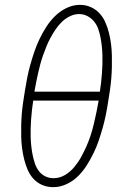

<svg xmlns="http://www.w3.org/2000/svg" viewBox="-20 -764 540 792"><path d="M200 8Q175 8 154 -1Q133 -10 118 -26.5Q103 -43 94 -64Q85 -85 79.5 -107.5Q74 -130 71 -153Q68 -176 67.5 -199.5Q67 -223 67.5 -247Q68 -271 70 -295Q72 -319 75.5 -343Q79 -367 83 -391Q87 -417 92.5 -444.5Q98 -472 105.5 -498.5Q113 -525 122 -551.5Q131 -578 143.5 -604Q156 -630 171.5 -654Q187 -678 208 -698.5Q229 -719 255.5 -731.5Q282 -744 310 -744Q334 -744 355 -734.5Q376 -725 391 -708.5Q406 -692 415 -671Q424 -650 429.5 -628Q435 -606 438 -582.5Q441 -559 441.5 -535.5Q442 -512 441.5 -488Q441 -464 439 -440Q437 -416 433.5 -392Q430 -368 426 -344Q422 -317 416.5 -290Q411 -263 403.5 -236.5Q396 -210 387 -183.5Q378 -157 365.5 -131.5Q353 -106 337.5 -81.5Q322 -57 301 -36.5Q280 -16 253.5 -4Q227 8 200 8ZM122 -386H392Q395 -405 397 -423.5Q399 -442 400.5 -461Q402 -480 402.5 -499Q403 -518 402.5 -536.5Q402 -555 400 -573.5Q398 -592 394.5 -610Q391 -628 385 -645Q379 -662 368 -675.5Q357 -689 341 -697.5Q325 -706 306 -706Q287 -706 268.5 -697Q250 -688 235.5 -674Q221 -660 209.5 -643Q198 -626 188.5 -608.5Q179 -591 171.5 -572.5Q164 -554 157.5 -535.5Q151 -517 146 -498.5Q141 -480 137 -461.5Q133 -443 129 -424Q125 -405 122 -386ZM201 -29Q226 -29 248 -42Q270 -55 286.5 -75Q303 -95 315 -117Q327 -139 337 -161.5Q347 -184 354.5 -207.5Q362 -231 367.5 -254.5Q373 -278 378 -302Q383 -326 387 -349H117Q114 -330 112 -311.5Q110 -293 108.5 -274Q107 -255 106.5 -236Q106 -217 106.5 -198.5Q107 -180 109 -161.5Q111 -143 114.5 -125.5Q118 -108 123.5 -91Q129 -74 139.5 -59.5Q150 -45 166 -37Q182 -29 201 -29Z"/></svg>

Font: Iosevka Slab XLtObl
Style: Regular
Weight: 200
Italic angle: -9°
Monospace: yes
Designer: Belleve Invis
Foundry: Belleve Invis
Version: Version 11.1.1; ttfautohint (v1.8.3)